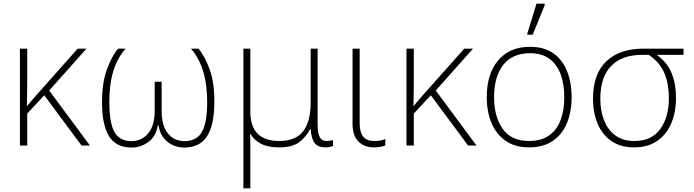

<svg xmlns="http://www.w3.org/2000/svg" viewBox="-20 -796 3794 1050"><path d="M453 -530 249 -301 472 0H426L222 -275L129 -175V0H89V-530H129V-387Q129 -296 127 -215Q142 -233 153.5 -246.5Q165 -260 180 -277L405 -530Z M698 11Q614 10 576.5 -50.5Q539 -111 538 -230Q537 -340 564 -414.5Q591 -489 626 -530H667Q575 -427 578 -230Q579 -121 606.5 -73Q634 -25 699 -24Q732 -24 761 -41Q790 -58 808 -94.5Q826 -131 826 -191V-349H864V-191Q864 -130 881.5 -93.5Q899 -57 927 -40.5Q955 -24 988 -24Q1057 -25 1084.5 -75Q1112 -125 1113 -230Q1115 -427 1024 -530H1065Q1101 -489 1127.5 -414Q1154 -339 1152 -230Q1151 -111 1112 -50.5Q1073 10 989 11Q937 11 897 -19.5Q857 -50 847 -110H843Q833 -50 791.5 -19.5Q750 11 698 11Z M1311 234V-530H1349V-186Q1349 -25 1507 -25Q1598 -25 1638.5 -79Q1679 -133 1679 -233V-530H1717V-119Q1717 -65 1729 -45Q1741 -25 1766 -25Q1785 -25 1801 -30V2Q1784 10 1759 10Q1720 10 1701.5 -13Q1683 -36 1679 -90H1676Q1655 -48 1617 -19Q1579 10 1506 10Q1446 10 1407 -10Q1368 -30 1350 -64H1348Q1348 -50 1348.5 -34.5Q1349 -19 1349 -1V234Z M2023 10Q1973 10 1940.5 -22Q1908 -54 1908 -118V-530H1947V-121Q1947 -25 2025 -25Q2041 -25 2056.5 -27Q2072 -29 2087 -36V0Q2075 4 2059 7Q2043 10 2023 10Z M2567 -530 2363 -301 2586 0H2540L2336 -275L2243 -175V0H2203V-530H2243V-387Q2243 -296 2241 -215Q2256 -233 2267.5 -246.5Q2279 -260 2294 -277L2519 -530Z M3106 -265Q3106 -185 3080.5 -123Q3055 -61 3003 -25.5Q2951 10 2873 10Q2798 10 2746.5 -25Q2695 -60 2668.5 -122Q2642 -184 2642 -265Q2642 -392 2704.5 -466Q2767 -540 2878 -540Q2957 -540 3007 -504Q3057 -468 3081.5 -406Q3106 -344 3106 -265ZM2682 -265Q2682 -158 2729 -91.5Q2776 -25 2873 -25Q2940 -25 2983 -55.5Q3026 -86 3046 -140Q3066 -194 3066 -265Q3066 -333 3047 -387Q3028 -441 2986.5 -473Q2945 -505 2878 -505Q2783 -505 2732.5 -441.5Q2682 -378 2682 -265ZM2864 -606V-613L2914 -776H2959V-768L2893 -606Z M3447 10Q3374 10 3324 -24.5Q3274 -59 3248.5 -119Q3223 -179 3223 -256Q3223 -391 3295.5 -460.5Q3368 -530 3499 -530H3718V-496H3571Q3629 -456 3653 -396Q3677 -336 3677 -261Q3677 -182 3650.5 -120.5Q3624 -59 3573 -24.5Q3522 10 3447 10ZM3449 -25Q3544 -25 3591 -90.5Q3638 -156 3638 -260Q3638 -336 3613.5 -395.5Q3589 -455 3528 -496H3491Q3382 -496 3322.5 -435.5Q3263 -375 3263 -256Q3263 -192 3283 -139.5Q3303 -87 3344.5 -56Q3386 -25 3449 -25Z"/></svg>

Font: Noto Sans ExtraLight
Style: Regular
Weight: 200
Designer: Monotype Design Team
Foundry: Monotype Imaging Inc.
Version: Version 2.007